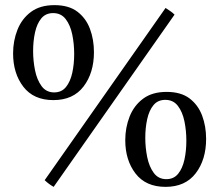

<svg xmlns="http://www.w3.org/2000/svg" viewBox="-20 -719 854 748"><path d="M346 -516Q346 -435 305.5 -382Q265 -329 188 -329Q111 -329 71 -381Q31 -433 31 -511Q31 -560 48 -603Q65 -646 100.5 -672.5Q136 -699 192 -699Q248 -699 281.5 -673.5Q315 -648 330.5 -606.5Q346 -565 346 -516ZM187 -668Q158 -668 141 -647.5Q124 -627 116.5 -593Q109 -559 109 -520Q109 -482 116.5 -445Q124 -408 142 -383.5Q160 -359 191 -359Q220 -359 237 -380Q254 -401 261.5 -435Q269 -469 269 -509Q269 -548 261.5 -584.5Q254 -621 236 -644.5Q218 -668 187 -668ZM660 -662 189 9Q171 -1 154 -17L625 -688Q634 -682 643 -676Q652 -670 660 -662ZM783 -178Q783 -97 742.5 -44Q702 9 625 9Q548 9 508 -43Q468 -95 468 -173Q468 -222 485 -265Q502 -308 537.5 -334.5Q573 -361 629 -361Q685 -361 718.5 -335.5Q752 -310 767.5 -268.5Q783 -227 783 -178ZM624 -330Q595 -330 578 -309.5Q561 -289 553.5 -255Q546 -221 546 -182Q546 -144 553.5 -107Q561 -70 579 -45.5Q597 -21 628 -21Q657 -21 674 -42Q691 -63 698.5 -97Q706 -131 706 -171Q706 -210 698.5 -246.5Q691 -283 673 -306.5Q655 -330 624 -330Z"/></svg>

Font: Tiro Kannada
Style: Regular
Weight: 400
Designer: Kannada: John Hudson & Fiona Ross. Latin: John Hudson.
Foundry: Tiro Typeworks Ltd.
Version: Version 1.52